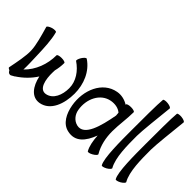

<svg xmlns="http://www.w3.org/2000/svg" viewBox="-96 -1284 1784 1784"><g transform="rotate(45 796.0 -391.5)"><path d="M102 31C110 27 119 22 127 17C131 16 133 14 134 12C199 -30 255 -85 295 -148C318 -40 378 41 471 25C592 3 640 -134 640 -267C640 -389 591 -509 490 -576C482 -581 464 -566 449 -542C434 -518 428 -495 435 -491C512 -439 569 -359 569 -267C569 -179 534 -90 453 -75C376 -62 353 -166 356 -266C356 -274 356 -282 357 -290C366 -326 371 -362 371 -400C371 -409 348 -416 320 -416C292 -416 269 -409 269 -400C269 -282 226 -168 145 -89C147 -147 144 -210 142 -268C139 -362 135 -470 113 -548C110 -556 86 -557 59 -549C33 -541 13 -527 15 -519C39 -435 69 -334 71 -265C74 -198 53 -95 36 -10C34 -4 44 3 58 9C59 10 59 12 60 13C69 31 88 39 102 31Z M1194 -25C1151 -98 1134 -182 1134 -267C1134 -356 1150 -444 1150 -533C1150 -542 1127 -549 1099 -549C1071 -549 1048 -542 1048 -533V-529C1006 -555 958 -567 908 -558C746 -529 670 -347 701 -172C717 -82 761 6 847 24C958 49 1023 -29 1066 -143C1070 -79 1080 -19 1105 25C1110 33 1133 28 1157 14C1182 0 1198 -18 1194 -25ZM867 -75C816 -87 780 -131 771 -184C749 -309 809 -437 926 -458C972 -466 1020 -459 1053 -430C1054 -418 1055 -407 1056 -395C1025 -227 979 -50 867 -75Z M1261 -806C1254 -743 1254 -535 1254 -400C1254 -255 1254 -34 1289 25C1293 33 1316 28 1341 14C1365 0 1381 -18 1377 -25C1326 -114 1326 -272 1326 -400C1326 -459 1348 -663 1362 -794C1363 -803 1341 -813 1313 -816C1285 -819 1262 -814 1261 -806Z M1444 -806C1437 -743 1437 -535 1437 -400C1437 -255 1437 -34 1472 25C1476 33 1499 28 1524 14C1548 0 1564 -18 1560 -25C1509 -114 1509 -272 1509 -400C1509 -459 1531 -663 1545 -794C1546 -803 1524 -813 1496 -816C1468 -819 1445 -814 1444 -806Z"/></g></svg>

Font: Nupuram Condensed Medium
Style: Regular
Weight: 500
Width: 3
Designer: Santhosh Thottingal (santhosh.thottingal@gmail.com)
Foundry: SMC
Version: Version 1.000